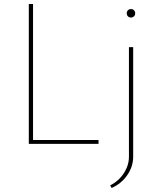

<svg xmlns="http://www.w3.org/2000/svg" viewBox="-20 -714 788 953"><path d="M123 0V-694H144V-19H469V0ZM645 -633Q639 -627 630 -627Q621 -627 615 -633Q609 -639 609 -648Q609 -657 615 -663Q621 -669 630 -669Q639 -669 645 -663Q651 -657 651 -648Q651 -639 645 -633ZM534 219 527 206Q569 185 594.5 146Q620 107 620 64V-480H641V64Q641 113 611.5 155.5Q582 198 534 219Z"/></svg>

Font: Cantarell Thin
Style: Regular
Weight: 100
Designer: Dave Crossland, Nikolaus Waxweiler, Florian Fecher, Jacques Le Bailly, Eben Sorkin, Alexei Vanyashin, Alexios Zavras, Em
Version: Version 0.303